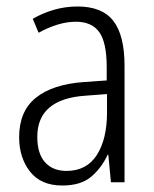

<svg xmlns="http://www.w3.org/2000/svg" viewBox="-20 -562 475 592"><path d="M219 -542Q295 -542 329.5 -497.5Q364 -453 364 -359V0H322L314 -85H312Q293 -44 261 -17Q229 10 172 10Q106 10 72.5 -33Q39 -76 39 -139Q39 -219 90.5 -260.5Q142 -302 238 -309L309 -314V-355Q309 -431 286 -463Q263 -495 214 -495Q161 -495 99 -461L81 -504Q112 -522 147 -532Q182 -542 219 -542ZM244 -267Q95 -257 95 -140Q95 -88 119 -61.5Q143 -35 185 -35Q247 -35 278.5 -84Q310 -133 310 -216V-272Z"/></svg>

Font: Noto Sans Georgian Condensed Light
Style: Regular
Weight: 300
Width: 3
Designer: Monotype Design Team, Akaki Razmadze
Foundry: Google LLC
Version: Version 2.005; ttfautohint (v1.8.4.7-5d5b)